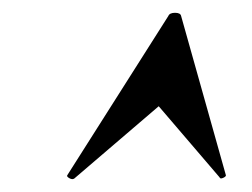

<svg xmlns="http://www.w3.org/2000/svg" viewBox="-20 -654 393 300"><path d="M96 -375Q93 -373 88.5 -375.5Q84 -378 85 -380L243 -629Q245 -634 253.5 -634Q262 -634 263 -629L333 -380Q333 -378 328.5 -376Q324 -374 323 -377L228 -488Z"/></svg>

Font: Cormorant Garamond Light
Style: Italic
Weight: 300
Italic angle: -10°
Designer: Christian Thalmann (Catharsis Fonts)
Foundry: Catharsis Fonts
Version: Version 4.001